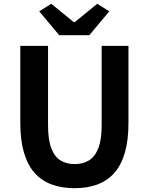

<svg xmlns="http://www.w3.org/2000/svg" viewBox="-20 -984 788 1018"><path d="M375.6 13.8Q307.5 13.8 254 -5.9Q200.6 -25.5 163.5 -67.2Q126.4 -109 107 -175Q87.7 -241 87.7 -332.8V-740.8H234.7V-319.8Q234.7 -243.4 251.9 -198.2Q269.1 -153 300.7 -133.5Q332.2 -114 375.6 -114Q419.5 -114 451.6 -133.5Q483.6 -153 501.3 -198.2Q519 -243.4 519 -319.8V-740.8H661.1V-332.8Q661.1 -241 642.2 -175Q623.2 -109 586.3 -67.2Q549.3 -25.5 496.2 -5.9Q443 13.8 375.6 13.8ZM293.9 -797.4 188 -923.9 251.8 -964 371.3 -866.5H376.3L495.6 -964L559.4 -923.9L453.5 -797.4Z"/></svg>

Font: Noto Sans HK Thin
Style: Regular
Weight: 100
Designer: Ryoko NISHIZUKA 西塚涼子 (kana, bopomofo & ideographs); Paul D. Hunt (Latin, Greek & Cyrillic); Sandoll Communications 산돌커뮤니
Foundry: Adobe
Version: Version 2.004-H2;hotconv 1.0.118;makeotfexe 2.5.65603